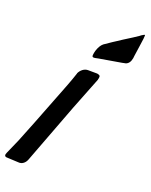

<svg xmlns="http://www.w3.org/2000/svg" viewBox="-309 -1140 930 1185"><g transform="rotate(30 156.0 -548.0)"><path d="M163 -819 143 -811Q133 -809 132 -809Q123 -809 123 -828V-838Q123 -841 123.5 -845.5Q124 -850 124 -852Q129 -889 146 -909L188 -950Q191 -953 209 -969.5Q227 -986 236 -995Q292 -1045 316 -1069L320 -1074Q336 -1089 340 -1089Q342 -1089 344 -1063L346 -1007Q346 -984 348 -944L349 -928Q349 -889 322 -876L323 -877L303 -869Q193 -829 163 -819ZM145 -725 204 -735Q217 -735 222 -731.5Q227 -728 227 -716Q227 -709 226 -705L227 -706L181 -480L102 -63Q98 -43 85.5 -30.5Q73 -18 54 -17L-16 -8H-18L-23 -7Q-37 -7 -37 -21Q-37 -25 -35 -33L-10 -135L20 -279L81 -585Q84 -600 89 -629.5Q94 -659 96 -674L95 -673Q100 -693 113.5 -707.5Q127 -722 145 -725Z"/></g></svg>

Font: Bangerz Fix
Style: Regular
Weight: 400
Designer: vernon adams
Foundry: Vernon Adams
Version: Version 2.10;December 28, 2023;FontCreator 13.0.0.2683 64-bi